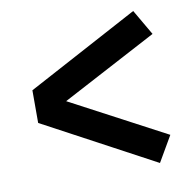

<svg xmlns="http://www.w3.org/2000/svg" viewBox="-64 -684 628 637"><g transform="rotate(-10 250.0 -365.0)"><path d="M425 -109 50 -310V-420L425 -621L475 -535L154 -365L475 -195Z"/></g></svg>

Font: Iosevka SS01
Style: Bold
Weight: 700
Monospace: yes
Designer: Belleve Invis
Foundry: Belleve Invis
Version: 2.3.3; ttfautohint (v1.8.3)